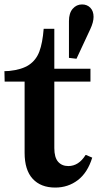

<svg xmlns="http://www.w3.org/2000/svg" viewBox="-22 -836 442 866"><path d="M-2 -515 20 -516Q77 -522 109 -543.5Q141 -565 155.5 -603.5Q170 -642 175 -706H223V-526H386V-468H223V-168Q223 -126 240 -106.5Q257 -87 286 -87Q333 -87 364 -137H366L394 -125Q373 -57 329 -23.5Q285 10 227 10Q162 10 125.5 -29.5Q89 -69 89 -147V-468H-1ZM348 -816Q371 -816 385.5 -801Q400 -786 400 -760Q400 -736 385 -704L323 -571L289 -575V-741Q289 -777 306 -796.5Q323 -816 348 -816Z"/></svg>

Font: Minipax
Style: Bold
Weight: 600
Designer: Raphaël Ronot, Igor Stepanchenko (Cyrillic)
Foundry: steppetype
Version: Version 1.002